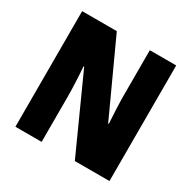

<svg xmlns="http://www.w3.org/2000/svg" viewBox="-158 -871 1026 1027"><g transform="rotate(30 354.5 -357.0)"><path d="M645 0H431L222 -462H218Q222 -410 224 -362Q226 -314 226 -281V0H64V-714H278L485 -263H489Q486 -311 484 -356.5Q482 -402 482 -436V-714H645Z"/></g></svg>

Font: Noto Sans Tamil Condensed Black
Style: Regular
Weight: 900
Width: 3
Designer: Jelle Bosma - Monotype Design Team
Foundry: Monotype Imaging Inc.
Version: Version 2.004; ttfautohint (v1.8.4.7-5d5b)